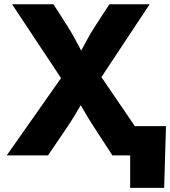

<svg xmlns="http://www.w3.org/2000/svg" viewBox="-20 -748 819 924"><path d="M12.2 0 318.4 -435.5V-304.7L38.1 -727.5H237.3L307.1 -618.2Q325.2 -589.4 339.6 -562.7Q354 -536.1 367.4 -510.7Q380.9 -485.4 395 -460.4H345.7Q360.8 -485.4 374.3 -510.7Q387.7 -536.1 402.3 -562.7Q417 -589.4 435.5 -618.2L506.3 -727.5H700.2L426.8 -314.5V-437.5L725.1 0H521L430.2 -139.6Q414.1 -164.1 402.1 -184.3Q390.1 -204.6 379.4 -223.4Q368.7 -242.2 356 -262.7H380.9Q368.7 -242.7 357.7 -223.6Q346.7 -204.6 334.5 -184.3Q322.3 -164.1 305.7 -139.6L210.9 0ZM606.4 156.2V0H562V-141.1H778.8L770 156.2Z"/></svg>

Font: Inter 24pt ExtraBold
Style: Regular
Weight: 800
Designer: Rasmus Andersson
Foundry: rsms
Version: Version 4.001;git-66647c0bb